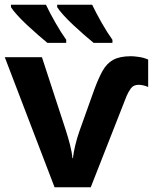

<svg xmlns="http://www.w3.org/2000/svg" viewBox="-20 -786 645 806"><path d="M530 -550Q542 -550 563 -547Q584 -544 602 -536V-421Q590 -426 580 -428Q570 -430 562 -430Q540 -430 529 -414.5Q518 -399 511 -382L361 0H209L0 -546H156L256 -240Q266 -209 274 -178Q282 -147 284 -122H286Q289 -147 296 -176.5Q303 -206 314 -237L374 -405Q392 -455 410 -487.5Q428 -520 455.5 -535Q483 -550 530 -550ZM367 -766Q383 -732 407 -690Q431 -648 452 -619V-606H373Q356 -620 333.5 -639.5Q311 -659 287.5 -681Q264 -703 246 -723Q228 -743 220 -756V-766ZM173 -766Q189 -732 213 -690Q237 -648 258 -619V-606H179Q162 -620 139.5 -639.5Q117 -659 93.5 -681Q70 -703 52 -723Q34 -743 26 -756V-766Z"/></svg>

Font: Noto IKEA Arabic
Style: Bold
Weight: 700
Designer: Monotype Design Team
Foundry: Monotype Imaging Inc.
Version: Version 1.200